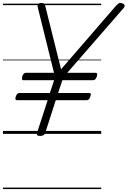

<svg xmlns="http://www.w3.org/2000/svg" viewBox="-20 -910 867 1305"><path d="M252 14Q225 14 231 -5L304 -229H96Q88 -229 85.5 -234.5Q83 -240 87 -253Q92 -267 98 -272.5Q104 -278 112 -278H319L348 -365H139Q132 -365 130 -370.5Q128 -376 131 -390Q136 -404 142 -409.5Q148 -415 156 -415H347L237 -859Q233 -875 240 -882.5Q247 -890 260 -890Q275 -890 280 -884.5Q285 -879 288 -868L395 -439L766 -868Q780 -883 788.5 -888Q797 -893 811 -887Q823 -884 826.5 -875.5Q830 -867 820 -855L437 -415H629Q638 -415 640 -410Q642 -405 638 -390Q634 -377 627.5 -371Q621 -365 613 -365H404L375 -278H586Q594 -278 596.5 -273Q599 -268 594 -254Q590 -240 584 -234.5Q578 -229 570 -229H359L287 -5Q280 14 252 14ZM0 365H668V375H0ZM0 -20H668V0H0ZM0 -505H668V-500H0ZM0 -885H668V-875H0Z"/></svg>

Font: Playwrite DK Uloopet Guides
Style: Regular
Weight: 400
Designer: Veronika Burian, José Scaglione
Foundry: TypeTogether
Version: Version 1.003